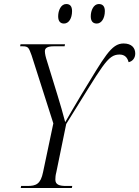

<svg xmlns="http://www.w3.org/2000/svg" viewBox="-20 -934 692 954"><path d="M461 -817C484 -817 501 -843 501 -879C501 -904 489 -914 471 -914C445 -914 431 -882 431 -853C431 -827 443 -817 461 -817ZM298 -817C322 -817 338 -843 338 -879C338 -904 327 -914 309 -914C283 -914 269 -882 269 -853C269 -827 281 -817 298 -817ZM83 0H337L339 -10H310C275 -10 255 -16 255 -42C255 -52 256 -64 260 -79L309 -318C492 -610 513 -663 574 -663C599 -663 613 -649 619 -625C638 -629 652 -645 652 -668C652 -695 635 -718 594 -718C532 -718 499 -651 385 -465C354 -413 325 -364 304 -327C295 -363 278 -421 266 -460L214 -629C207 -650 203 -667 203 -680C203 -696 217 -704 247 -704H301L303 -714H82L80 -704H92C122 -704 123 -696 137 -659L245 -321L194 -79C182 -19 159 -10 116 -10H85Z"/></svg>

Font: Noto Serif Display SemiCondensed Light
Style: Italic
Weight: 300
Width: 4
Italic angle: -12°
Designer: Monotype Design Team
Foundry: Monotype Imaging Inc.
Version: Version 2.009